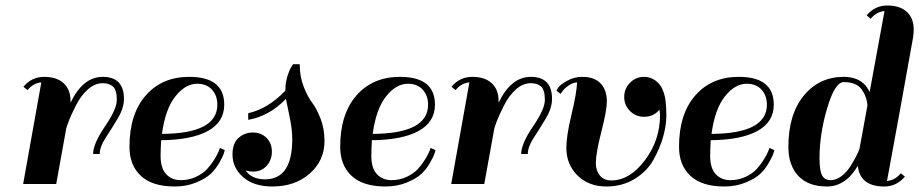

<svg xmlns="http://www.w3.org/2000/svg" viewBox="-20 -668 3337 697"><path d="M80 -341 65 -353Q95 -389 140 -389Q186 -389 211 -366Q236 -343 236 -301V-295Q281 -389 353 -389Q430 -389 430 -309Q430 -276 408 -239Q386 -202 364 -168.5Q342 -135 342 -109H318Q318 -146 361 -209Q404 -272 404 -305Q404 -341 390.5 -353.5Q377 -366 353 -366Q324 -366 298.5 -343Q273 -320 255.5 -285Q238 -250 231 -232Q224 -214 220 -200V-199L184 0H64L130 -369Q100 -366 80 -341Z M667 -389Q794 -389 794 -288Q794 -225 734.5 -192.5Q675 -160 565 -159Q563 -123 563 -102Q563 -57 583.5 -35.5Q604 -14 636 -14Q666 -14 691.5 -26Q717 -38 732 -54.5Q747 -71 758 -89Q769 -107 773.5 -118Q778 -129 778 -131L796 -123Q795 -118 792 -109Q789 -100 776 -77Q763 -54 745 -37Q727 -20 692 -5.5Q657 9 614 9Q533 9 491.5 -29.5Q450 -68 450 -135Q450 -254 509 -321.5Q568 -389 667 -389ZM696 -364Q653 -364 616.5 -318Q580 -272 568 -182Q769 -183 769 -288Q769 -321 749.5 -342.5Q730 -364 696 -364Z M942 -17Q1041 -17 1041 -163Q1041 -199 1030.5 -248Q1020 -297 1018 -309Q957 -246 881 -233V-257Q953 -273 1016 -339V-343Q1016 -367 1023 -390Q1030 -413 1037 -424L1044 -435H1068Q1068 -391 1082 -354.5Q1096 -318 1113 -295.5Q1130 -273 1144 -236.5Q1158 -200 1158 -156Q1158 -85 1104.5 -38Q1051 9 969 9Q901 9 862.5 -25Q824 -59 824 -107Q824 -148 846 -167.5Q868 -187 898 -187Q928 -187 947.5 -167.5Q967 -148 967 -118Q967 -87 948 -66Q929 -45 899 -45Q886 -45 872 -49Q894 -17 942 -17Z M1432 -389Q1559 -389 1559 -288Q1559 -225 1499.5 -192.5Q1440 -160 1330 -159Q1328 -123 1328 -102Q1328 -57 1348.5 -35.5Q1369 -14 1401 -14Q1431 -14 1456.5 -26Q1482 -38 1497 -54.5Q1512 -71 1523 -89Q1534 -107 1538.5 -118Q1543 -129 1543 -131L1561 -123Q1560 -118 1557 -109Q1554 -100 1541 -77Q1528 -54 1510 -37Q1492 -20 1457 -5.5Q1422 9 1379 9Q1298 9 1256.5 -29.5Q1215 -68 1215 -135Q1215 -254 1274 -321.5Q1333 -389 1432 -389ZM1461 -364Q1418 -364 1381.5 -318Q1345 -272 1333 -182Q1534 -183 1534 -288Q1534 -321 1514.5 -342.5Q1495 -364 1461 -364Z M1634 -341 1619 -353Q1649 -389 1694 -389Q1740 -389 1765 -366Q1790 -343 1790 -301V-295Q1835 -389 1907 -389Q1984 -389 1984 -309Q1984 -276 1962 -239Q1940 -202 1918 -168.5Q1896 -135 1896 -109H1872Q1872 -146 1915 -209Q1958 -272 1958 -305Q1958 -341 1944.5 -353.5Q1931 -366 1907 -366Q1878 -366 1852.5 -343Q1827 -320 1809.5 -285Q1792 -250 1785 -232Q1778 -214 1774 -200V-199L1738 0H1618L1684 -369Q1654 -366 1634 -341Z M2318 -389Q2341 -389 2359.5 -375.5Q2378 -362 2386 -341Q2387 -340 2387 -339V-338Q2399 -312 2399 -249Q2399 -213 2387.5 -172Q2376 -131 2352.5 -88.5Q2329 -46 2284 -18.5Q2239 9 2181 9Q2117 9 2076.5 -31Q2036 -71 2036 -131Q2036 -175 2054.5 -251.5Q2073 -328 2075 -369Q2059 -368 2044 -357.5Q2029 -347 2022 -337L2015 -327L2000 -339Q2003 -345 2009 -353Q2015 -361 2039.5 -375Q2064 -389 2094 -389Q2138 -389 2160.5 -365Q2183 -341 2183 -300Q2183 -267 2163 -189.5Q2143 -112 2143 -75Q2143 -49 2157.5 -31Q2172 -13 2199 -13Q2266 -13 2321 -86Q2376 -159 2376 -249Q2376 -256 2374 -270Q2353 -244 2318 -244Q2288 -244 2267 -265Q2246 -286 2246 -316Q2246 -346 2267 -367.5Q2288 -389 2318 -389Z M2662 -389Q2789 -389 2789 -288Q2789 -225 2729.5 -192.5Q2670 -160 2560 -159Q2558 -123 2558 -102Q2558 -57 2578.5 -35.5Q2599 -14 2631 -14Q2661 -14 2686.5 -26Q2712 -38 2727 -54.5Q2742 -71 2753 -89Q2764 -107 2768.5 -118Q2773 -129 2773 -131L2791 -123Q2790 -118 2787 -109Q2784 -100 2771 -77Q2758 -54 2740 -37Q2722 -20 2687 -5.5Q2652 9 2609 9Q2528 9 2486.5 -29.5Q2445 -68 2445 -135Q2445 -254 2504 -321.5Q2563 -389 2662 -389ZM2691 -364Q2648 -364 2611.5 -318Q2575 -272 2563 -182Q2764 -183 2764 -288Q2764 -321 2744.5 -342.5Q2725 -364 2691 -364Z M3200 -11Q3230 -14 3250 -39L3265 -27Q3235 9 3190 9Q3102 9 3094 -66Q3050 9 2982 9Q2914 9 2878 -29.5Q2842 -68 2842 -135Q2842 -253 2898 -321Q2954 -389 3043 -389Q3094 -389 3122 -358Q3134 -342 3137 -334L3191 -628Q3161 -625 3141 -600L3126 -612Q3156 -648 3201 -648Q3247 -648 3272 -625Q3297 -602 3297 -560Q3297 -552 3295 -534Q3246 -259 3200 -11ZM2995 -14Q3015 -14 3034 -28Q3053 -42 3066.5 -63.5Q3080 -85 3087.5 -99.5Q3095 -114 3100 -127L3129 -285Q3127 -317 3108 -343.5Q3089 -370 3043 -370Q3011 -370 2983 -276Q2955 -182 2955 -94Q2955 -48 2964.5 -31Q2974 -14 2995 -14Z"/></svg>

Font: Sail
Style: Regular
Weight: 400
Designer: Miguel Hernandez
Foundry: Miguel Hernandez
Version: Version 1.002